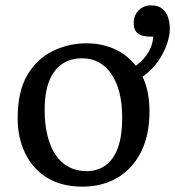

<svg xmlns="http://www.w3.org/2000/svg" viewBox="-20 -684 655 718"><path d="M289 14Q210 14 156 -19.5Q102 -53 74 -111Q46 -169 46 -242Q46 -342 82 -403Q118 -464 177 -493Q236 -522 303 -522Q360 -522 407.5 -501Q455 -480 488 -438Q509 -454 523 -471.5Q537 -489 544.5 -508.5Q552 -528 553 -547H543Q510 -547 495 -559.5Q480 -572 480 -597Q480 -617 488.5 -632Q497 -647 511.5 -655.5Q526 -664 544 -664Q571 -664 586.5 -651.5Q602 -639 608.5 -619Q615 -599 615 -576Q615 -550 603.5 -517Q592 -484 569.5 -452.5Q547 -421 513 -397Q526 -371 532.5 -338Q539 -305 539 -267Q539 -177 506.5 -114Q474 -51 417.5 -18.5Q361 14 289 14ZM303 -44Q346 -44 376 -66.5Q406 -89 421.5 -133Q437 -177 437 -243Q437 -297 426.5 -338Q416 -379 396 -408Q376 -437 348.5 -451.5Q321 -466 286 -466Q245 -466 214 -446Q183 -426 165 -383.5Q147 -341 147 -272Q147 -219 157.5 -177Q168 -135 187.5 -105.5Q207 -76 236.5 -60Q266 -44 303 -44Z"/></svg>

Font: Literata 18pt
Style: Regular
Weight: 400
Designer: Latin by Veronika Burian and Jose Scaglione. Greek by Irene Vlachou. Cyrillic by Vera Evstafieva.
Foundry: TypeTogether
Version: Version 3.103;gftools[0.9.29]